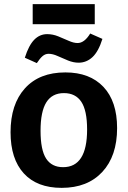

<svg xmlns="http://www.w3.org/2000/svg" viewBox="-20 -896 617 928"><path d="M296 -546Q414 -546 480 -476Q546 -406 546 -277Q546 -142 474.5 -65Q403 12 278 12Q159 12 95 -58Q31 -128 31 -257Q31 -392 100.5 -469Q170 -546 296 -546ZM289 -446Q232 -446 204 -401.5Q176 -357 176 -264Q176 -171 203 -129.5Q230 -88 285 -88Q401 -88 401 -270Q401 -362 373 -404Q345 -446 289 -446ZM158 -591 100 -617Q119 -677 145.5 -704Q172 -731 208 -731Q235 -731 261 -720.5Q287 -710 311.5 -699Q336 -688 355 -688Q388 -688 416 -734L475 -708Q456 -647 427 -620Q398 -593 360 -593Q335 -593 309 -603.5Q283 -614 259 -625Q235 -636 215 -636Q199 -636 186 -625Q173 -614 158 -591ZM438 -876V-779H138V-876Z"/></svg>

Font: Bitter
Style: Bold
Weight: 700
Designer: Sol Matas, and Bitter project Authors
Foundry: Sol Matas
Version: Version 2.001